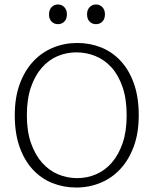

<svg xmlns="http://www.w3.org/2000/svg" viewBox="-20 -830 686 858"><path d="M325 -638Q382 -638 432 -618Q482 -598 519.5 -557.5Q557 -517 578.5 -456.5Q600 -396 600 -315Q600 -236 578 -176Q556 -116 518 -75Q480 -34 429 -13Q378 8 321 8Q264 8 214 -12Q164 -32 126.5 -72.5Q89 -113 67.5 -173.5Q46 -234 46 -315Q46 -394 68 -454Q90 -514 128 -555Q166 -596 217 -617Q268 -638 325 -638ZM100 -315Q100 -243 118.5 -190.5Q137 -138 168 -103Q199 -68 239.5 -51Q280 -34 325 -34Q369 -34 409 -51Q449 -68 479.5 -103Q510 -138 528 -190.5Q546 -243 546 -315Q546 -388 527.5 -441.5Q509 -495 478 -529Q447 -563 406.5 -579.5Q366 -596 321 -596Q277 -596 237 -579Q197 -562 166.5 -527Q136 -492 118 -439.5Q100 -387 100 -315ZM199 -766Q199 -786 210.5 -798Q222 -810 239 -810Q256 -810 267.5 -798Q279 -786 279 -766Q279 -745 267.5 -733.5Q256 -722 239 -722Q222 -722 210.5 -733.5Q199 -745 199 -766ZM369 -766Q369 -786 380.5 -798Q392 -810 409 -810Q426 -810 437.5 -798Q449 -786 449 -766Q449 -745 437.5 -733.5Q426 -722 409 -722Q392 -722 380.5 -733.5Q369 -745 369 -766Z"/></svg>

Font: Mukta ExtraLight
Style: Regular
Weight: 275
Designer: Girish Dalvi and Yashodeep Gholap
Foundry: Ek Type
Version: Version 2.538;PS 1.002;hotconv 16.6.51;makeotf.lib2.5.65220;